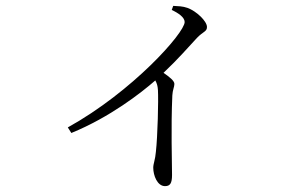

<svg xmlns="http://www.w3.org/2000/svg" viewBox="-20 -576 1040 654"><path d="M565 -542C587 -532 609 -517 609 -501C609 -464 431 -264 211 -142L223 -123C355 -177 461 -260 509 -302C515 -291 517 -283 518 -269C520 -235 517 -112 511 -59C509 -33 502 -18 502 -5C502 22 516 58 542 58C559 58 566 49 566 20C566 -25 562 -140 567 -251C568 -270 574 -280 574 -290C574 -301 557 -314 537 -328C587 -375 622 -416 651 -447C672 -469 685 -468 685 -484C685 -504 649 -538 619 -549C602 -555 587 -555 570 -556Z"/></svg>

Font: Noto Serif CJK JP Light
Style: Regular
Weight: 300
Designer: Ryoko NISHIZUKA 西塚涼子 (kana & ideographs); Frank Grießhammer (Latin, Greek & Cyrillic); Wenlong ZHANG 张文龙 (bopomofo); San
Foundry: Adobe Systems Incorporated
Version: Version 1.001;PS 1.001;hotconv 16.6.54;makeotf.lib2.5.65590